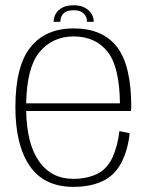

<svg xmlns="http://www.w3.org/2000/svg" viewBox="-20 -706 579 730"><path d="M259.5 4.5Q323 4.5 369.5 -17Q415.5 -38.5 441.5 -87.5Q466.5 -136 473 -199.5L434 -207.5Q428 -153.5 408 -108Q387.5 -63 348 -44Q308.5 -26 259.5 -26Q173.5 -26 127 -95Q82 -159.5 79.5 -284H478Q479 -292.5 479 -300.5Q479 -456.5 425 -527.5Q370 -598 260 -598Q153 -598 96 -526.5Q38.5 -455 38.5 -298.5Q38.5 -154 93.5 -74.5Q148 4.5 259.5 4.5ZM79.5 -313Q82 -448.5 129 -506.5Q179 -567.5 260 -567.5Q343.5 -567.5 390 -508Q434.5 -450.5 436 -313ZM260.5 -686Q234.5 -686 217.5 -677.2Q200.5 -668.5 192.2 -654Q184 -639.5 184 -623H209.5Q209.5 -634.5 214 -644.5Q218.5 -654.5 229.5 -660.8Q240.5 -667 260.5 -667Q278.5 -667 289.5 -660.8Q300.5 -654.5 305.8 -644.5Q311 -634.5 311 -623H336.5Q336.5 -639.5 327.5 -654Q318.5 -668.5 301.5 -677.2Q284.5 -686 260.5 -686Z"/></svg>

Font: Anybody Thin ExtraLight
Style: Regular
Weight: 250
Version: Version 1.113;gftools[0.9.25]